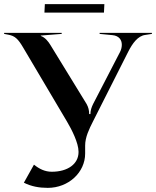

<svg xmlns="http://www.w3.org/2000/svg" viewBox="-20 -659 755 929"><path d="M195 -598H483L485 -639H197ZM0 -495 21 -491C52.3 -485 67.4 -471 92 -429L304 -71C326.7 -32.7 360 32.2 360 75V77C360 134 308.2 172 230.5 172C197.8 172 170.6 158.7 144.3 137.7L95.5 225C132.1 243.3 169.8 250 211 250C311.6 250 392 175.2 392 84V45C392 4.5 411.7 -35.3 429.7 -71L600 -408C621.4 -450.3 647.3 -485.5 683 -490L715 -495V-500H462V-495L524 -489C556.3 -485.9 569.4 -465.8 569.4 -442.4C569.4 -431.2 566.7 -419.1 561 -408L430.6 -156C422.7 -139.5 417.5 -124.8 417.5 -107H411.5C411.5 -124.8 407.6 -140.4 398.9 -156L223.5 -442C214.1 -457.4 198.5 -478 177.5 -485V-487L278.5 -495V-500H0Z"/></svg>

Font: Prida01
Style: Black
Weight: 900
Designer: gluk
Foundry: gluk
Version: Version 00.072